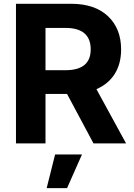

<svg xmlns="http://www.w3.org/2000/svg" viewBox="-20 -747 696 1000"><path d="M63.2 0V-727.3H350.1Q474.1 -727.3 542.4 -662.6Q610.8 -598 610.8 -489.7Q610.8 -415.1 577.6 -362.2Q544.4 -309.3 482.2 -282.7L636.7 0H467L329.2 -257.8H217V0ZM217 -381.4H321.4Q452.4 -381.4 452.4 -489.7Q452.4 -601.6 320.7 -601.6H217ZM223 233 267 57.5H407L329.2 233Z"/></svg>

Font: Inter Zeller
Style: Bold
Weight: 700
Designer: Rasmus Andersson; Joe Bland
Foundry: zeller
Version: Version 3.015;git-dec3a8cb1